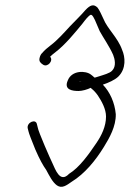

<svg xmlns="http://www.w3.org/2000/svg" viewBox="-20 -706 492 728"><path d="M130 -486C127 -473 134 -467 143 -461C160 -449 184 -476 170 -491C175 -496 182 -502 190 -508C227 -536 266 -584 293 -617C302 -629 315 -646 324 -650C332 -650 336 -636 340 -630L358 -588C371 -564 395 -530 409 -498C415 -483 422 -455 405 -438C396 -428 372 -422 357 -417L344 -413C342 -412 340 -412 338 -412C334 -416 329 -420 325 -423C305 -439 252 -440 237 -401C221 -365 255 -361 278 -361C292 -361 312 -367 324 -373L327 -370C336 -363 344 -354 351 -344C365 -323 382 -293 382 -264C382 -227 365 -192 345 -163C316 -120 281 -71 242 -47C207 -10 190 -64 178 -89C172 -101 125 -207 123 -223L120 -235C116 -257 81 -242 85 -220L88 -208C90 -199 99 -176 114 -139C130 -102 144 -77 155 -62C167 -40 179 -15 196 -3C215 10 232 -3 252 -17C301 -47 342 -97 374 -149C395 -183 420 -227 419 -273C415 -317 397 -357 370 -385C391 -392 416 -403 429 -416C459 -446 455 -490 443 -517C427 -563 387 -597 372 -635C365 -650 358 -666 350 -677C335 -692 322 -687 304 -668C288 -649 268 -630 245 -606C224 -583 196 -552 173 -535C160 -525 148 -515 140 -505C136 -502 132 -495 130 -486ZM278 -397C282 -398 285 -398 290 -397Z"/></svg>

Font: Stray Cat
Style: SuCnObl
Weight: 400
Version: Version 1.0